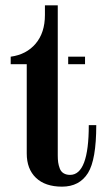

<svg xmlns="http://www.w3.org/2000/svg" viewBox="-20 -686 404 718"><path d="M235 -474V-446H298V-474ZM196 -420V-666H148V-630C148 -586 136.5 -550.3 113.5 -523C90.5 -495.7 59.3 -479.3 20 -474V-446H80V-112C80 -73.3 91.5 -43 114.5 -21C137.5 1 170 12 212 12C255.3 12 287.7 -5 309 -39C329.7 -72.3 340 -132 340 -218H312C312 -94 288.7 -32 242 -32C232.7 -32 224.7 -34 218 -38C211.3 -42 206.5 -48 203.5 -56C200.5 -64 198.5 -71.7 197.5 -79C196.5 -86.3 196 -95 196 -105Z"/></svg>

Font: Km Standard TT
Style: Bold
Weight: 700
Designer: Alexey Kryukov <alexios@thessalonica.org.ru>
Version: Version 2.0.2